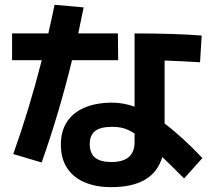

<svg xmlns="http://www.w3.org/2000/svg" viewBox="-20 -769 904 799"><path d="M233.4 -167Q232.9 -221.7 258.1 -261Q283.2 -300.3 331.5 -321Q379.9 -341.8 447.3 -341.8Q493.2 -341.8 540 -325.2V-629.9Q707.5 -629.9 819.3 -621.1L812.5 -509.8Q745.1 -514.2 665 -517.1V-254.9Q736.8 -201.2 822.3 -111.3L746.1 -26.4Q681.2 -91.3 655.3 -115.7Q618.7 9.8 443.4 9.8Q377.9 9.8 330.3 -11.2Q282.7 -32.2 257.8 -72Q232.9 -111.8 233.4 -167ZM153.8 -518.6H30.3V-629.9H181.2Q197.8 -703.1 207 -749L328.1 -738.3Q314.5 -670.4 305.7 -629.9H470.7L471.7 -518.6H279.8Q225.6 -296.4 153.3 -92.8L35.2 -127.9Q102.1 -315.4 153.8 -518.6ZM443.4 -94.7Q491.7 -94.7 515.9 -115.5Q540 -136.2 540 -176.8V-213.4Q515.1 -229.5 493.9 -235.4Q472.7 -241.2 447.3 -241.2Q398.4 -241.2 376 -223.9Q353.5 -206.5 353.5 -168.9Q353.5 -131.3 375.7 -113Q397.9 -94.7 443.4 -94.7Z"/></svg>

Font: Pretendard GOV
Style: Bold
Weight: 700
Designer: Base glyphs from Inter by Rasmus Andersson; Hangeul glyphs from Noto Sans CJK(Source Han Sans) by Jang Soo-young and Kan
Foundry: Kil Hyung-jin
Version: Version 1.309